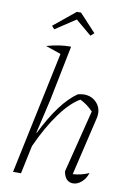

<svg xmlns="http://www.w3.org/2000/svg" viewBox="-99 -979 717 1045"><g transform="rotate(10 259.0 -456.5)"><path d="M48 0 191 -677 106 -706Q146 -717 177 -721.5Q208 -726 241 -726L180 -422L136 -232L138 -231Q228 -413 322 -477Q333 -479 341 -480.5Q349 -482 355 -482Q396 -482 422.5 -456Q449 -430 449 -393Q449 -387 448.5 -382Q448 -377 447 -371L370 -44Q396 -46 417.5 -51.5Q439 -57 459 -66Q449 -34 426.5 -14.5Q404 5 380 5Q336 5 326 -52L413 -398Q393 -418 377 -429.5Q361 -441 341 -451Q288 -421 231.5 -344Q175 -267 125 -156L92 0ZM262 -918 353 -820 334 -803 246 -877 134 -803 119 -820 239 -918Z"/></g></svg>

Font: Piazzolla ExtraLight
Style: Italic
Weight: 200
Italic angle: -11.3°
Designer: Juan Pablo del Peral
Foundry: Huerta Tipografica
Version: Version 1.330